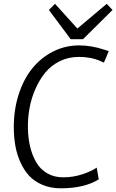

<svg xmlns="http://www.w3.org/2000/svg" viewBox="-20 -997 620 1024"><path d="M356.9 -788.1 240.7 -943.8 273.4 -976.6 392.6 -844.7 549.3 -976.6 580.1 -943.8 422.9 -788.1ZM303.7 7.3Q250 7.3 206.8 -11Q163.6 -29.3 135.7 -59.3Q107.9 -89.4 89.4 -130.6Q70.8 -171.9 62.7 -215.1Q54.7 -258.3 53.7 -306.2Q51.8 -404.3 78.1 -488.8Q104.5 -573.2 151.4 -631.3Q198.2 -689.5 263.2 -722.2Q328.1 -754.9 402.3 -754.9Q466.8 -754.9 535.2 -732.4L560.1 -724.6L534.2 -663.1Q532.7 -663.6 522.7 -668.2Q512.7 -672.9 507.1 -675Q501.5 -677.2 488.8 -681.4Q476.1 -685.5 464.6 -687.7Q453.1 -689.9 435.5 -691.7Q418 -693.4 399.4 -693.4Q344.2 -693.4 297.9 -670.2Q251.5 -647 220.5 -608.6Q189.5 -570.3 168 -520.8Q146.5 -471.2 137.2 -418.5Q127.9 -365.7 128.9 -313.5Q129.9 -258.8 141.1 -212.9Q152.3 -167 174.1 -130.1Q195.8 -93.3 232.4 -72.3Q269 -51.3 316.9 -51.3Q371.1 -51.3 420.4 -67.9Q469.7 -84.5 495.6 -103L506.8 -40.5Q430.2 7.3 303.7 7.3Z"/></svg>

Font: HaufeMerriweatherSansLt
Style: Italic
Weight: 300
Designer: Eben Sorkin ( eben@eyebytes.com )
Foundry: Eben Sorkin
Version: Version 1.56